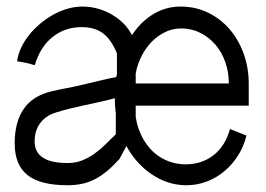

<svg xmlns="http://www.w3.org/2000/svg" viewBox="-20 -544 795 574"><path d="M723.6 -228H385.7V-194.3Q388.7 -174.8 395 -157.2Q406.7 -125 426.8 -101.8Q446.8 -78.6 474.6 -65.7Q502.4 -52.7 534.2 -52.7Q583.5 -52.7 618.7 -80.3Q653.8 -107.9 667.5 -158.2Q680.2 -153.3 692.4 -148.4L716.8 -138.7Q709 -106.4 691.7 -79.1Q674.3 -51.8 650.6 -32Q627 -12.2 597.9 -1.2Q568.8 9.8 537.6 9.8Q493.2 9.8 454.1 -10.7Q415 -31.2 385.7 -66.4Q370.1 -85 357.9 -107.4L336.9 -68.4Q317.4 -46.9 299.3 -32Q281.2 -17.1 262.9 -7.8Q244.6 1.5 224.9 5.6Q205.1 9.8 182.1 9.8Q100.1 9.8 62 -20.8Q23.9 -51.3 23.9 -115.2Q23.9 -179.7 51.3 -219Q78.6 -258.3 136.2 -271.5Q148.9 -274.4 157 -276.1Q165 -277.8 171.9 -279.1Q178.7 -280.3 186 -281.7Q193.4 -283.2 204.6 -285.6Q215.8 -288.1 232.4 -292Q249 -295.9 274.9 -302.2Q295.4 -307.1 308.3 -309.8Q321.3 -312.5 327.6 -313.5L329.6 -322.3V-384.3Q313 -425.3 288.3 -444.1Q263.7 -462.9 224.1 -462.9Q173.8 -462.9 137 -433.3Q100.1 -403.8 84 -349.1Q78.6 -350.6 74.2 -351.8Q69.8 -353 64.5 -354.5Q59.1 -356 51.3 -357.4Q43.5 -358.9 31.2 -360.8Q33.7 -381.3 43.2 -401.4Q52.7 -421.4 67.1 -439.5Q81.5 -457.5 100.1 -473.1Q118.7 -488.8 139.4 -500.2Q160.2 -511.7 182.4 -518.1Q204.6 -524.4 226.1 -524.4Q250 -524.4 272.7 -518.1Q295.4 -511.7 314.9 -500.2Q334.5 -488.8 349.9 -473.1Q365.2 -457.5 374.5 -439L377.9 -443.8Q403.8 -481.4 440.2 -502.9Q476.6 -524.4 520 -524.4Q564.5 -524.4 602.1 -506.1Q639.6 -487.8 666.5 -456.5Q693.4 -425.3 708.5 -383.3Q723.6 -341.3 723.6 -294.4ZM664.1 -294.4Q664.1 -328.1 653.6 -358.2Q643.1 -388.2 624 -410.4Q605 -432.6 578.9 -445.8Q552.7 -459 521.5 -459Q493.2 -459 467.8 -445.1Q442.4 -431.2 423.8 -408.2Q405.3 -385.3 394 -355.5Q388.2 -339.8 385.7 -323.7V-294.4ZM326.2 -142.6V-205.1Q323.2 -227.1 323.2 -250V-250.5Q315.4 -248 300.3 -244.4Q285.2 -240.7 265.9 -236.6Q246.6 -232.4 225.3 -227.8Q204.1 -223.1 184.8 -218.3Q165.5 -213.4 149.9 -208.5Q134.3 -203.6 126.5 -199.2Q83.5 -173.8 83.5 -121.1Q83.5 -56.6 182.1 -56.6Q205.6 -56.6 224.9 -64.2Q244.1 -71.8 261.2 -83.7Q278.3 -95.7 293.9 -111.1Q309.6 -126.5 326.2 -142.6Z"/></svg>

Font: Defago Noto Sans
Style: Regular
Weight: 400
Designer: John M. Durdin
Foundry: Lao IT Dev Co., Ltd.
Version: Version 1.000 2007 initial release